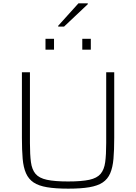

<svg xmlns="http://www.w3.org/2000/svg" viewBox="-20 -1120 814 1148"><path d="M388 8Q312 8 261.5 -0.5Q211 -9 181 -29Q151 -49 135.5 -84Q120 -119 115.5 -171Q111 -223 111 -296V-688H159V-265Q159 -195 165 -150.5Q171 -106 192.5 -80.5Q214 -55 260.5 -45Q307 -35 387 -35Q468 -35 514 -45Q560 -55 581.5 -80.5Q603 -106 609 -150.5Q615 -195 615 -265V-688H663V-296Q663 -223 658.5 -171Q654 -119 639 -84Q624 -49 594 -29Q564 -9 514 -0.5Q464 8 388 8ZM252 -823V-888H303V-823ZM472 -823V-888H523V-823ZM328 -961V-966L449 -1100H505V-1095L363 -961Z"/></svg>

Font: Saira SemiExpanded ExtraLight
Style: Regular
Weight: 250
Width: 6
Designer: Hector Gatti with collaboration of the Omnibus-Type team
Foundry: Omnibus-Type
Version: Version 1.101